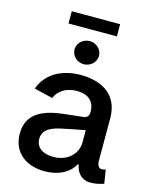

<svg xmlns="http://www.w3.org/2000/svg" viewBox="-130 -962 832 1058"><g transform="rotate(15 286.0 -433.5)"><path d="M227.1 11.7C318.8 11.7 373 -29.8 396 -72.8H401.4C407.7 -24.4 442.9 6.8 486.3 6.8C513.2 6.8 537.6 2.4 564.5 -6.8L551.8 -85C542.5 -81.5 537.6 -80.6 529.8 -80.6C511.2 -80.6 502.9 -99.1 502.9 -123V-363.3C502.9 -517.1 379.4 -552.7 286.6 -552.7C185.5 -552.7 94.2 -511.7 58.6 -414.6L165 -389.2C179.7 -426.3 218.8 -461.9 287.6 -461.9C354 -461.9 389.2 -428.2 389.2 -370.1C389.2 -343.8 376 -335 359.9 -333C334.5 -330.1 302.7 -327.1 252.4 -321.3C148.4 -309.6 43 -277.8 43 -154.3C43 -46.4 123 11.7 227.1 11.7ZM253.9 -77.1C196.3 -77.1 154.3 -103 154.3 -153.8C154.3 -207.5 202.1 -228.5 261.2 -240.2C298.8 -248.5 349.6 -258.3 389.6 -265.6V-196.3C389.6 -133.3 338.4 -77.1 253.9 -77.1ZM284.2 -613.8C322.3 -613.8 354 -643.1 354 -679.7C354 -716.3 322.3 -745.6 284.2 -745.6C246.1 -745.6 214.4 -716.3 214.4 -679.7C214.4 -643.1 246.1 -613.8 284.2 -613.8ZM421.4 -878.9H145.5V-809.1H421.4Z"/></g></svg>

Font: Raveo Medium
Style: Regular
Weight: 500
Designer: Jakub Foglar, Rasmus Andersson (Inter)
Foundry: Jakubfoglar.com
Version: Version 1.100;Glyphs 3.2.3 (3260)